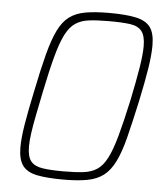

<svg xmlns="http://www.w3.org/2000/svg" viewBox="-51 -741 679 795"><g transform="rotate(5 288.5 -344.0)"><path d="M242 8Q173 8 131.5 -0.5Q90 -9 71.5 -34.5Q53 -60 53 -110Q53 -149 62.5 -206.5Q72 -264 89 -344Q108 -438 124.5 -501Q141 -564 160 -603Q179 -642 206 -662Q233 -682 273 -689Q313 -696 371 -696Q441 -696 482.5 -687Q524 -678 542.5 -653Q561 -628 561 -577Q561 -538 552 -481Q543 -424 526 -344Q506 -252 490 -189Q474 -126 454.5 -87Q435 -48 408 -27.5Q381 -7 341 0.5Q301 8 242 8ZM239 -26Q288 -26 321.5 -30Q355 -34 378.5 -49.5Q402 -65 419.5 -99Q437 -133 453.5 -192.5Q470 -252 490 -344Q507 -426 516 -481Q525 -536 525 -571Q525 -614 509.5 -633.5Q494 -653 461 -657.5Q428 -662 374 -662Q325 -662 291.5 -658Q258 -654 234.5 -638.5Q211 -623 193.5 -589Q176 -555 160 -496Q144 -437 125 -344Q114 -290 105.5 -247Q97 -204 92.5 -172Q88 -140 88 -117Q88 -74 103.5 -55Q119 -36 152.5 -31Q186 -26 239 -26Z"/></g></svg>

Font: Saira SemiCondensed Thin
Style: Italic
Weight: 250
Width: 4
Italic angle: -12°
Designer: Hector Gatti with collaboration of the Omnibus-Type team
Foundry: Omnibus-Type
Version: Version 1.101